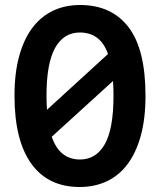

<svg xmlns="http://www.w3.org/2000/svg" viewBox="-20 -734 640 768"><path d="M38 -351Q38 -442 57 -510.5Q76 -579 110.5 -624Q145 -669 193 -691.5Q241 -714 300 -714Q426 -714 494 -625.5Q562 -537 562 -351Q562 -259 543 -190.5Q524 -122 489.5 -76.5Q455 -31 406.5 -8.5Q358 14 299 14Q172 14 105 -79.5Q38 -173 38 -351ZM434 -351Q434 -367 433.5 -381.5Q433 -396 432 -410L187 -187Q218 -96 300 -96Q364 -96 399 -157Q434 -218 434 -351ZM166 -351Q166 -336 166.5 -322.5Q167 -309 168 -295L412 -518Q382 -604 299 -604Q235 -604 200.5 -542.5Q166 -481 166 -351Z"/></svg>

Font: PT Mono
Style: Bold
Weight: 700
Monospace: yes
Designer: A.Korolkova, I.Chaeva
Foundry: ParaType Ltd
Version: Version 1.000 OFL